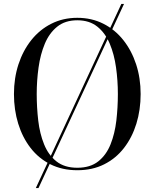

<svg xmlns="http://www.w3.org/2000/svg" viewBox="-20 -850 780 970"><path d="M370.5 10Q294.5 10 235 -19.8Q175.5 -49.5 134.5 -102.5Q93.5 -155.5 72 -225.2Q50.5 -295 50.5 -375Q50.5 -455 73.2 -524.8Q96 -594.5 138.2 -647.5Q180.5 -700.5 239.5 -730.2Q298.5 -760 370.5 -760Q443 -760 502 -730.2Q561 -700.5 603 -647.5Q645 -594.5 667.8 -524.8Q690.5 -455 690.5 -375Q690.5 -295 669 -225.2Q647.5 -155.5 606.5 -102.5Q565.5 -49.5 506.2 -19.8Q447 10 370.5 10ZM370.5 -747.5Q309 -747.5 269 -715.2Q229 -683 206.5 -629.2Q184 -575.5 174.8 -509.2Q165.5 -443 165.5 -375Q165.5 -307 173.2 -240.8Q181 -174.5 202.8 -120.8Q224.5 -67 265 -34.8Q305.5 -2.5 370.5 -2.5Q436 -2.5 476.5 -34.8Q517 -67 538.5 -120.8Q560 -174.5 567.8 -240.8Q575.5 -307 575.5 -375Q575.5 -443 566.2 -509.2Q557 -575.5 534.5 -629.2Q512 -683 472 -715.2Q432 -747.5 370.5 -747.5ZM593 -830H606.5L174.5 100H161Z"/></svg>

Font: Bodoni* 16
Style: Regular
Weight: 400
Version: Version 2.2